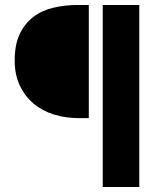

<svg xmlns="http://www.w3.org/2000/svg" viewBox="-20 -672 676 772"><path d="M393 80V-652H540V80ZM297 -197Q244 -197 197 -211.5Q150 -226 115 -255.5Q80 -285 59.5 -328.5Q39 -372 39 -429Q39 -492 59 -534.5Q79 -577 113.5 -603.5Q148 -630 194.5 -641Q241 -652 293 -652H337V-197Z"/></svg>

Font: TT Toshiba Sans
Style: Bold
Weight: 700
Designer: Paul D. Hunt
Foundry: Toshiba Corporation
Version: Version 2.020;PS 2.000;hotconv 1.0.86;makeotf.lib2.5.63406